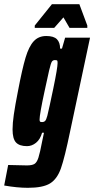

<svg xmlns="http://www.w3.org/2000/svg" viewBox="-56 -690 450 917"><path d="M-36 196 -17 98 72 100Q97 100 108.5 93Q120 86 127.5 63Q135 40 146 -18L154 -56H145Q136 -24 116 -8Q96 8 73 8Q37 8 20.5 -9.5Q4 -27 4 -72Q4 -101 10 -143Q16 -185 30 -256Q50 -361 66 -414.5Q82 -468 105 -493Q128 -518 165 -518Q201 -518 216 -502.5Q231 -487 231 -458H240L255 -510H374L279 -63Q253 63 235 114Q217 165 183 186Q149 207 77 207Q26 207 -36 196ZM170 -137Q179 -173 199 -269.5Q219 -366 219 -389Q219 -399 217 -401Q215 -403 206 -403Q197 -403 192 -396Q187 -389 178.5 -353Q170 -317 157 -255Q133 -144 133 -119Q133 -111 135.5 -109Q138 -107 145 -107Q154 -107 159.5 -112.5Q165 -118 170 -137ZM110 -557V-568L192 -670H323L361 -568V-557H276L247 -607L203 -557Z"/></svg>

Font: Saira Ultra Condensed Black
Style: Italic
Weight: 900
Width: 1
Italic angle: -12°
Designer: Hector Gatti with collaboration of the Omnibus-Type team
Foundry: Omnibus-Type
Version: Version 1.001; ttfautohint (v1.8)